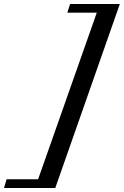

<svg xmlns="http://www.w3.org/2000/svg" viewBox="-148 -767 619 960"><path d="M-127.9 172.9 -115.2 129.4H42.5L335.9 -703.6H188.5L202.6 -747.1H451.2L128.4 172.9Z"/></svg>

Font: Elstob SemiBold
Style: Italic
Weight: 600
Italic angle: -20°
Designer: Peter S. Baker
Version: Version 1.015